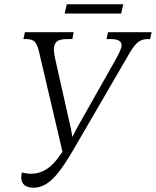

<svg xmlns="http://www.w3.org/2000/svg" viewBox="-20 -864 726 894"><path d="M137 10Q109 10 94 -2Q79 -14 79 -38Q79 -48 82 -61Q104 -55 126 -55Q202 -55 259 -141L271 -157L161 -626Q154 -656 142 -669Q130 -682 103 -682H89L96 -714H323L317 -682H292Q256 -682 243.5 -669.5Q231 -657 231 -635Q231 -614 238 -585L302 -301Q307 -280 310.5 -263.5Q314 -247 317 -226Q327 -247 336 -263.5Q345 -280 357 -301L517 -584Q530 -607 538 -624.5Q546 -642 546 -653Q546 -682 497 -682H476L483 -714H686L679 -682H666Q643 -682 625 -669.5Q607 -657 584 -618L320 -164Q282 -99 252 -61Q222 -23 194 -6.5Q166 10 137 10ZM281 -801 291 -844H554L544 -801Z"/></svg>

Font: Noto Serif SemiCondensed Light
Style: Italic
Weight: 300
Width: 4
Italic angle: -12°
Designer: Monotype Design Team
Foundry: Monotype Imaging Inc.
Version: Version 2.013; ttfautohint (v1.8.4.7-5d5b)